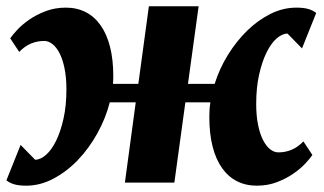

<svg xmlns="http://www.w3.org/2000/svg" viewBox="-20 -584 1035 614"><path d="M342.3 -339.8Q342.3 -334 342 -327.9Q341.8 -321.8 341.3 -315.9H422.4L456.1 -564H615.2L581.1 -315.9H666.5Q681.6 -364.3 708.7 -408.2Q735.8 -452.1 770.3 -485.8Q804.7 -519.5 845 -539.6Q885.3 -559.6 927.7 -559.6Q951.2 -559.6 966.1 -555.2Q981 -550.8 991.2 -542.5L945.8 -429.2L899.4 -476.6Q882.3 -476.6 864.5 -460.9Q846.7 -445.3 832.3 -416Q817.9 -386.7 808.6 -345.2Q799.3 -303.7 799.3 -252Q799.3 -213.9 805.2 -185.1Q811 -156.2 821 -136.5Q831.1 -116.7 843.8 -106.7Q856.4 -96.7 870.6 -96.7Q892.6 -96.7 912.8 -105.2Q933.1 -113.8 950.2 -131.8L979 -88.4Q972.2 -78.1 956.8 -61.5Q941.4 -44.9 918.7 -29.1Q896 -13.2 866.2 -1.7Q836.4 9.8 801.3 9.8Q766.1 9.8 738 -4.4Q710 -18.6 690.2 -46.4Q670.4 -74.2 659.9 -115.2Q649.4 -156.2 649.4 -210Q649.4 -221.2 650.1 -233.2Q650.9 -245.1 652.8 -256.8H572.8L537.6 0H379.4L414.1 -256.8H331.1Q317.9 -205.6 291.3 -157.5Q264.6 -109.4 229 -72.3Q193.4 -35.2 150.9 -12.7Q108.4 9.8 64 9.8Q40.5 9.8 25.6 5.4Q10.7 1 0.5 -7.3L45.9 -120.6L92.3 -73.2Q109.4 -73.2 127.2 -88.9Q145 -104.5 159.4 -133.8Q173.8 -163.1 183.1 -204.6Q192.4 -246.1 192.4 -297.9Q192.4 -335.9 186.5 -364.7Q180.7 -393.6 170.7 -413.3Q160.6 -433.1 147.7 -443.1Q134.8 -453.1 121.1 -453.1Q99.1 -453.1 78.9 -444.6Q58.6 -436 41.5 -418L12.7 -461.4Q19.5 -471.7 34.9 -488.3Q50.3 -504.9 73 -520.8Q95.7 -536.6 125.5 -548.1Q155.3 -559.6 190.4 -559.6Q225.6 -559.6 253.7 -545.4Q281.7 -531.2 301.5 -503.4Q321.3 -475.6 331.8 -434.6Q342.3 -393.6 342.3 -339.8Z"/></svg>

Font: Merriweather UltraBold
Style: Italic
Weight: 900
Italic angle: -7°
Designer: Eben Sorkin ( eben@eyebytes.com )
Foundry: Eben Sorkin ( eben@eyebytes.com )
Version: Version 1.52; ttfautohint (v1.4.1)